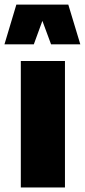

<svg xmlns="http://www.w3.org/2000/svg" viewBox="-44 -823 373 843"><path d="M255.9 -802.7H27.8L-24.4 -628.4H104.5L142.1 -731.4L180.2 -628.4H308.6ZM47.4 0H241.2V-555.2H47.4Z"/></svg>

Font: Estedad Black
Style: Regular
Weight: 900
Designer: Amin Abedi
Version: Version 7.3